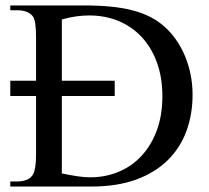

<svg xmlns="http://www.w3.org/2000/svg" viewBox="-20 -682 763 702"><path d="M111.8 -386.7V-545.4Q111.8 -576.2 108.9 -595.7Q106 -615.2 99.1 -623.5Q89.4 -634.8 75.2 -639.6Q61 -644.5 42.5 -644.5H17.6V-662.1H286.6Q341.8 -662.1 386 -657.7Q430.2 -653.3 466.1 -643.8Q502 -634.3 530.3 -619.6Q558.6 -605 582 -584Q605 -563.5 623.8 -536.6Q642.6 -509.8 656 -478Q669.4 -446.3 676.8 -410.2Q684.1 -374 684.1 -335Q684.1 -265.1 662.1 -204.1Q640.1 -143.1 594.7 -97.7Q549.3 -52.2 479.5 -26.1Q409.7 0 314 0H17.6V-18.6H42.5Q63.5 -18.6 78.4 -24.9Q93.3 -31.2 101.1 -44.9Q106 -53.2 108.9 -71.3Q111.8 -89.4 111.8 -117.7V-331.1H17.6V-386.7ZM206.1 -386.7H399.4V-331.1H206.1V-47.9Q236.8 -41.5 262.7 -37.6Q288.6 -33.7 309.6 -33.7Q365.7 -33.7 414.1 -54Q462.4 -74.2 497.8 -112.5Q533.2 -150.9 553.5 -205.8Q573.7 -260.7 573.7 -330.1Q573.7 -398.9 553.7 -453.6Q533.7 -508.3 498.3 -546.4Q462.9 -584.5 413.8 -605Q364.7 -625.5 306.2 -625.5Q284.2 -625.5 259.8 -622.3Q235.4 -619.1 206.1 -610.8Z"/></svg>

Font: Tai Heritage Pro
Style: Regular
Weight: 400
Designer: Faah Baccam, Walt Agee, Victor Gaultney, Annie Olsen
Foundry: SIL International
Version: Version 2.600